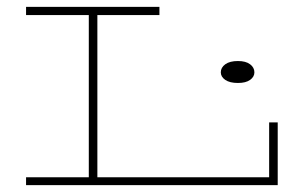

<svg xmlns="http://www.w3.org/2000/svg" viewBox="-20 -540 880 560"><path d="M56 0V-23H239V-496H56V-520H445V-496H264V-23H765V-183H790V0ZM674 -298Q650 -298 637 -307Q624 -316 624 -329Q624 -343 637 -352.5Q650 -362 674 -362Q697 -362 709.5 -352.5Q722 -343 722 -329Q722 -316 709.5 -307Q697 -298 674 -298Z"/></svg>

Font: Padyakke Expanded One
Style: Regular
Weight: 400
Designer: James Puckett
Foundry: Dunwich Type Founders
Version: Version 1.500; ttfautohint (v1.8.4.7-5d5b)